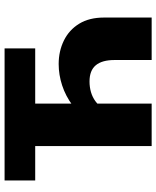

<svg xmlns="http://www.w3.org/2000/svg" viewBox="60 -758 698 859"><g transform="rotate(-90 409.5 -329.0)"><path d="M570 0V-166Q570 -222 546.5 -250Q523 -278 474 -278Q449 -278 426.5 -271.5Q404 -265 385.5 -251.5Q367 -238 354 -218L291 -272Q324 -322 366.5 -353.5Q409 -385 456.5 -400.5Q504 -416 552 -416Q610 -416 657.5 -392.5Q705 -369 732.5 -324Q760 -279 760 -213V0ZM185 0V-658H375V0ZM31 -521V-658H622V-521Z"/></g></svg>

Font: Ysabeau Infant Black
Style: Regular
Weight: 900
Designer: Christian Thalmann (Catharsis Fonts)
Version: Version 2.001;gftools[0.9.30]; featfreeze: ss01,ss02,lnum